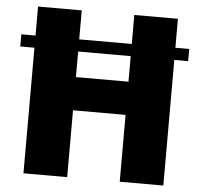

<svg xmlns="http://www.w3.org/2000/svg" viewBox="-52 -790 884 844"><g transform="rotate(5 389.5 -368.0)"><path d="M19.5 -607.9V-554.2H82V0H274.9V-294.9H506.8V0H699.2V-554.2H760.3V-607.9H699.2V-735.8H506.8V-607.9H274.9V-735.8H82V-607.9ZM506.8 -441.4H274.9V-554.2H506.8Z"/></g></svg>

Font: Estedad Black
Style: Regular
Weight: 900
Designer: Amin Abedi
Version: Version 7.3